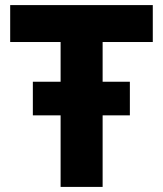

<svg xmlns="http://www.w3.org/2000/svg" viewBox="-20 -734 640 754"><path d="M490 -281V-413H383V-569H580V-714H20V-569H218V-413H109V-281H218V0H383V-281Z"/></svg>

Font: Noto Sans Mono UI ExtraBold
Style: Regular
Weight: 800
Designer: Monotype Design team
Foundry: Monotype Imaging Inc.
Version: 1.000